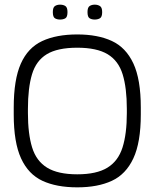

<svg xmlns="http://www.w3.org/2000/svg" viewBox="-20 -794 664 825"><path d="M312 11Q223 11 162.5 -17Q102 -45 70.5 -113.5Q39 -182 39 -302V-332Q39 -452 69.5 -520.5Q100 -589 161 -617.5Q222 -646 312 -646Q400 -646 460.5 -618Q521 -590 553 -521.5Q585 -453 585 -332V-302Q585 -182 553 -113.5Q521 -45 460.5 -17Q400 11 312 11ZM312 -45Q395 -45 441.5 -73.5Q488 -102 506.5 -160.5Q525 -219 525 -308V-326Q525 -416 507 -474.5Q489 -533 442.5 -561Q396 -589 312 -589Q227 -589 181 -561Q135 -533 117.5 -474.5Q100 -416 100 -326V-308Q100 -219 118 -160.5Q136 -102 182.5 -73.5Q229 -45 312 -45ZM387 -710Q374 -710 365 -715.5Q356 -721 356 -742Q356 -762 365 -768Q374 -774 387 -774Q400 -774 409.5 -768Q419 -762 419 -742Q419 -721 409.5 -715.5Q400 -710 387 -710ZM238 -710Q225 -710 216 -715.5Q207 -721 207 -742Q207 -762 216 -768Q225 -774 238 -774Q252 -774 261 -768Q270 -762 270 -742Q270 -721 261 -715.5Q252 -710 238 -710Z"/></svg>

Font: Matangi Light
Style: Regular
Weight: 400
Version: Version 3.002